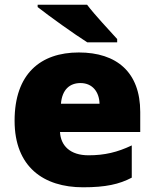

<svg xmlns="http://www.w3.org/2000/svg" viewBox="-20 -786 658 816"><path d="M350 -766H140V-756C188 -718 297 -640 351 -606H478V-620C445 -657 384 -721 350 -766ZM315 -563C152 -563 42 -472 42 -273C42 -76 166 10 333 10C429 10 487 -3 540 -31V-168C479 -139 425 -126 356 -126C278 -126 238 -167 235 -225H576V-310C576 -479 476 -563 315 -563ZM322 -433C374 -433 402 -394 403 -345H239C244 -406 277 -433 322 -433Z"/></svg>

Font: Noto Sans Thai Looped Black
Style: Regular
Weight: 900
Designer: Sasikarn Vongin, Ben Mitchell
Foundry: The Fontpad Ltd
Version: Version 1.001